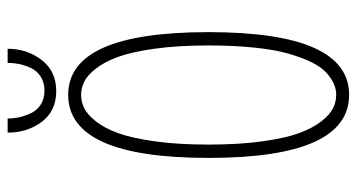

<svg xmlns="http://www.w3.org/2000/svg" viewBox="-231 -669 912 490"><g transform="rotate(-90 225.0 -424.0)"><path d="M345.5 -860.5Q345.5 -810.5 316.8 -773.5Q288 -736.5 237.5 -736.5Q187 -736.5 159.2 -773.2Q131.5 -810 131.5 -860.5H167.5Q167.5 -846.5 170.5 -832.2Q173.5 -818 180.5 -802.2Q187.5 -786.5 202.5 -776.5Q217.5 -766.5 238.5 -766.5Q260 -766.5 275 -776.5Q290 -786.5 297 -802.2Q304 -818 306.8 -832.2Q309.5 -846.5 309.5 -860.5ZM228 11Q67 11 67 -348Q67 -706 228 -706Q388 -706 388 -348Q388 11 228 11ZM228 -22Q242 -22 255.5 -27.8Q269 -33.5 283.8 -46.5Q298.5 -59.5 310.8 -84.2Q323 -109 333 -143.5Q343 -178 348.5 -230.5Q354 -283 354 -348Q354 -425 345.8 -484.5Q337.5 -544 324.8 -578.8Q312 -613.5 294.8 -635.5Q277.5 -657.5 261.2 -665.2Q245 -673 228 -673Q210.5 -673 194.2 -665.2Q178 -657.5 160.5 -635.5Q143 -613.5 130.2 -578.5Q117.5 -543.5 109.2 -484.2Q101 -425 101 -348Q101 -270.5 109.2 -211Q117.5 -151.5 130.2 -116.8Q143 -82 160.5 -59.8Q178 -37.5 194.2 -29.8Q210.5 -22 228 -22Z"/></g></svg>

Font: League Mono Condensed Thin
Style: Regular
Weight: 100
Width: 1
Designer: Tyler Finck
Foundry: The League of Moveable Type / Tyler Finck
Version: Version 2.210